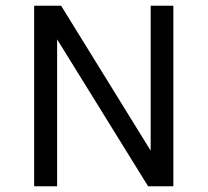

<svg xmlns="http://www.w3.org/2000/svg" viewBox="-20 -649 725 669"><path d="M99 0V-629H193L505 -124V-629H584V0H496L179 -512V0Z"/></svg>

Font: Karmilla
Style: Regular
Weight: 400
Designer: Jonathan Pinhorn
Version: Version 1.000